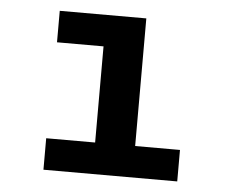

<svg xmlns="http://www.w3.org/2000/svg" viewBox="-41 -512 682 559"><g transform="rotate(5 300.0 -232.5)"><path d="M105 0V-92H248V-373H112V-465H365V-92H496V0Z"/></g></svg>

Font: Inconsolata Expanded Bold
Style: Regular
Weight: 700
Width: 7
Monospace: yes
Designer: Raph Levien, Cyreal, Brenton Simpson
Foundry: Raph Levien, Cyreal, Google
Version: Version 3.001; ttfautohint (v1.8.2.53-6de2)